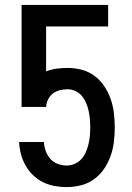

<svg xmlns="http://www.w3.org/2000/svg" viewBox="-20 -755 540 783"><path d="M252 8Q227 8 202.5 3.5Q178 -1 155.5 -12Q133 -23 114.5 -41Q96 -59 84 -80.5Q72 -102 65.5 -126.5Q59 -151 58 -176H159Q160 -158 166.5 -139.5Q173 -121 185.5 -107Q198 -93 216 -86.5Q234 -80 252 -80Q269 -80 285 -87Q301 -94 312.5 -107Q324 -120 330.5 -135.5Q337 -151 341 -167.5Q345 -184 346.5 -201Q348 -218 348 -235Q348 -252 346.5 -269Q345 -286 341.5 -302.5Q338 -319 331.5 -334.5Q325 -350 314.5 -363Q304 -376 288 -383.5Q272 -391 256 -391Q240 -391 224 -387Q208 -383 195.5 -373.5Q183 -364 176 -349.5Q169 -335 168 -319H68V-735H421V-647H168V-464Q189 -472 211 -475Q233 -478 256 -478Q285 -478 313.5 -470.5Q342 -463 365.5 -445.5Q389 -428 405.5 -403Q422 -378 431.5 -350.5Q441 -323 444.5 -294Q448 -265 448 -235Q448 -206 444.5 -176.5Q441 -147 431 -119Q421 -91 404.5 -66.5Q388 -42 364 -24.5Q340 -7 311 0.5Q282 8 252 8Z"/></svg>

Font: Iosevka Term Curly Semibold
Style: Regular
Weight: 600
Designer: Belleve Invis
Foundry: Belleve Invis
Version: Version 32.3.0